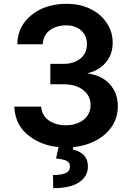

<svg xmlns="http://www.w3.org/2000/svg" viewBox="-20 -760 692 1007"><path d="M188 -14Q127 -42 92 -88Q58 -135 55 -201H196Q199 -155 235 -129Q273 -103 325 -103Q381 -103 419 -132Q455 -162 455 -209Q455 -258 417 -287Q380 -318 312 -318H244V-425H312Q368 -425 402 -453Q436 -481 436 -528Q436 -573 406 -600Q376 -627 327 -627Q277 -627 242 -602Q207 -576 204 -528H71Q72 -593 106 -640Q141 -687 198 -714Q258 -740 328 -740Q403 -740 456 -712Q510 -686 541 -638Q571 -592 571 -536Q571 -474 534 -431Q497 -389 439 -376V-375Q514 -365 556 -318Q598 -272 598 -202Q598 -141 563 -91Q526 -41 466 -15Q406 13 326 13Q248 13 188 -14ZM362 25Q393 30 417 51Q441 74 441 113Q441 165 395 196Q349 227 259 227L258 158Q303 158 324 148Q347 138 347 113Q347 95 332 85Q318 76 274 71L291 -6H367Z"/></svg>

Font: Sinter Bold
Style: Regular
Weight: 700
Foundry: Adobe & rsms
Version: Version 1.000